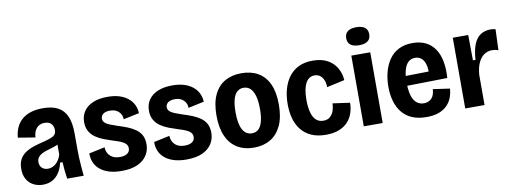

<svg xmlns="http://www.w3.org/2000/svg" viewBox="-60 -1060 3769 1409"><g transform="rotate(-10 1825.0 -356.0)"><path d="M167 13Q129 13 97.5 -3Q66 -19 47.5 -50.5Q29 -82 29 -129Q29 -170 44 -198.5Q59 -227 86.5 -245.5Q114 -264 150.5 -276Q187 -288 230 -298Q260 -306 280.5 -313.5Q301 -321 311.5 -333.5Q322 -346 322 -368Q322 -395 306 -413.5Q290 -432 255 -432Q231 -432 213 -421Q195 -410 184.5 -389.5Q174 -369 172 -338L44 -359Q48 -402 63.5 -435.5Q79 -469 106.5 -492.5Q134 -516 173 -528Q212 -540 261 -540Q332 -540 375.5 -516Q419 -492 439.5 -443Q460 -394 460 -319V-201Q460 -170 461.5 -135Q463 -100 466 -65.5Q469 -31 472 0H349Q344 -30 341 -60.5Q338 -91 336 -125H318Q309 -83 288.5 -51.5Q268 -20 237.5 -3.5Q207 13 167 13ZM224 -96Q240 -96 255 -102Q270 -108 283 -119.5Q296 -131 306 -147.5Q316 -164 322 -184V-280L349 -276Q335 -264 316 -255.5Q297 -247 276 -241Q255 -235 234.5 -228.5Q214 -222 198 -213Q182 -204 172 -190.5Q162 -177 162 -156Q162 -127 179.5 -111.5Q197 -96 224 -96Z M753 14Q697 14 656.5 0.5Q616 -13 590 -36Q564 -59 552 -89.5Q540 -120 541 -154L659 -179Q659 -156 670 -135Q681 -114 703 -101.5Q725 -89 759 -89Q795 -89 814 -103Q833 -117 833 -141Q833 -161 820 -174.5Q807 -188 783.5 -197.5Q760 -207 727 -217Q695 -227 662.5 -239.5Q630 -252 603 -270.5Q576 -289 559.5 -317.5Q543 -346 543 -386Q543 -432 566 -466.5Q589 -501 634 -520.5Q679 -540 744 -540Q808 -540 853.5 -520Q899 -500 924 -464.5Q949 -429 951 -382L833 -357Q833 -379 822.5 -397Q812 -415 792.5 -426Q773 -437 744 -437Q711 -437 693.5 -423.5Q676 -410 676 -389Q676 -372 688.5 -359.5Q701 -347 724.5 -337.5Q748 -328 781 -317Q817 -306 850 -293Q883 -280 909.5 -261.5Q936 -243 951 -216Q966 -189 966 -148Q966 -102 942.5 -65.5Q919 -29 872.5 -7.5Q826 14 753 14Z M1236 14Q1180 14 1139.5 0.5Q1099 -13 1073 -36Q1047 -59 1035 -89.5Q1023 -120 1024 -154L1142 -179Q1142 -156 1153 -135Q1164 -114 1186 -101.5Q1208 -89 1242 -89Q1278 -89 1297 -103Q1316 -117 1316 -141Q1316 -161 1303 -174.5Q1290 -188 1266.5 -197.5Q1243 -207 1210 -217Q1178 -227 1145.5 -239.5Q1113 -252 1086 -270.5Q1059 -289 1042.5 -317.5Q1026 -346 1026 -386Q1026 -432 1049 -466.5Q1072 -501 1117 -520.5Q1162 -540 1227 -540Q1291 -540 1336.5 -520Q1382 -500 1407 -464.5Q1432 -429 1434 -382L1316 -357Q1316 -379 1305.5 -397Q1295 -415 1275.5 -426Q1256 -437 1227 -437Q1194 -437 1176.5 -423.5Q1159 -410 1159 -389Q1159 -372 1171.5 -359.5Q1184 -347 1207.5 -337.5Q1231 -328 1264 -317Q1300 -306 1333 -293Q1366 -280 1392.5 -261.5Q1419 -243 1434 -216Q1449 -189 1449 -148Q1449 -102 1425.5 -65.5Q1402 -29 1355.5 -7.5Q1309 14 1236 14Z M1740 14Q1667 14 1615 -18Q1563 -50 1535.5 -112.5Q1508 -175 1508 -265Q1508 -359 1537 -420Q1566 -481 1618.5 -510.5Q1671 -540 1741 -540Q1813 -540 1865 -510Q1917 -480 1945 -419.5Q1973 -359 1973 -267Q1973 -171 1943.5 -109Q1914 -47 1862 -16.5Q1810 14 1740 14ZM1743 -92Q1772 -92 1791.5 -110Q1811 -128 1821 -165Q1831 -202 1831 -257Q1831 -315 1820.5 -353.5Q1810 -392 1789.5 -412Q1769 -432 1738 -432Q1710 -432 1690 -414Q1670 -396 1660 -358.5Q1650 -321 1650 -263Q1650 -177 1674 -134.5Q1698 -92 1743 -92Z M2277 13Q2213 13 2167.5 -7.5Q2122 -28 2093 -64.5Q2064 -101 2050.5 -150Q2037 -199 2037 -257Q2037 -316 2051 -367Q2065 -418 2093.5 -457Q2122 -496 2166.5 -518Q2211 -540 2272 -540Q2337 -540 2381.5 -516Q2426 -492 2450 -450.5Q2474 -409 2477 -359L2344 -330Q2344 -360 2334.5 -383Q2325 -406 2308 -418.5Q2291 -431 2267 -431Q2245 -431 2228.5 -420Q2212 -409 2201 -388.5Q2190 -368 2184 -337Q2178 -306 2178 -265Q2178 -210 2188.5 -171Q2199 -132 2220.5 -112Q2242 -92 2275 -92Q2307 -92 2326 -109.5Q2345 -127 2353.5 -153Q2362 -179 2362 -206L2490 -188Q2490 -150 2478.5 -114Q2467 -78 2442 -49.5Q2417 -21 2376 -4Q2335 13 2277 13Z M2559 0V-527H2700V0ZM2630 -592Q2587 -592 2565.5 -609Q2544 -626 2544 -659Q2544 -692 2566 -709Q2588 -726 2630 -726Q2673 -726 2694.5 -709Q2716 -692 2716 -659Q2716 -626 2694.5 -609Q2673 -592 2630 -592Z M3026 13Q2963 13 2918 -6.5Q2873 -26 2844 -62Q2815 -98 2801 -147Q2787 -196 2787 -255Q2787 -312 2800.5 -363.5Q2814 -415 2841.5 -455Q2869 -495 2912.5 -517.5Q2956 -540 3016 -540Q3074 -540 3115.5 -519Q3157 -498 3183 -458.5Q3209 -419 3219 -364Q3229 -309 3224 -243L2886 -237V-310L3128 -314L3096 -279Q3101 -333 3091 -366.5Q3081 -400 3061.5 -415Q3042 -430 3016 -430Q2986 -430 2965.5 -411Q2945 -392 2934.5 -354.5Q2924 -317 2924 -262Q2924 -176 2949.5 -133Q2975 -90 3024 -90Q3044 -90 3059 -97Q3074 -104 3084 -116Q3094 -128 3099 -144.5Q3104 -161 3105 -181L3230 -163Q3228 -131 3217 -99.5Q3206 -68 3182 -42.5Q3158 -17 3120 -2Q3082 13 3026 13Z M3315 0V-277V-527H3430L3432 -338H3451Q3456 -411 3474 -454.5Q3492 -498 3523.5 -518.5Q3555 -539 3598 -539Q3606 -539 3615 -538Q3624 -537 3635 -534L3629 -378Q3618 -383 3605 -385Q3592 -387 3582 -387Q3549 -387 3522.5 -368.5Q3496 -350 3479.5 -314Q3463 -278 3459 -224V0Z"/></g></svg>

Font: Bricolage Grotesque 24pt SemiCondensed
Style: Bold
Weight: 700
Width: 4
Designer: Mathieu Triay
Foundry: Atelier Triay
Version: Version 1.001;gftools[0.9.33.dev8+g029e19f]